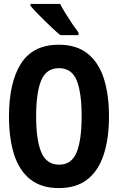

<svg xmlns="http://www.w3.org/2000/svg" viewBox="-20 -954 603 983"><path d="M281 9Q192 9 135.5 -35.5Q79 -80 52.5 -162Q26 -244 26 -358Q26 -532 87.5 -628.5Q149 -725 281 -725Q371 -725 427.5 -680.5Q484 -636 511 -554Q538 -472 538 -358Q538 -245 511 -162.5Q484 -80 427.5 -35.5Q371 9 281 9ZM283 -111Q347 -111 372.5 -174.5Q398 -238 398 -359Q398 -480 372.5 -542.5Q347 -605 282 -605Q217 -605 191 -542.5Q165 -480 165 -358Q165 -237 191.5 -174Q218 -111 283 -111ZM289 -774Q274 -786 252.5 -806Q231 -826 208.5 -848Q186 -870 166.5 -890.5Q147 -911 136 -924V-934H288Q299 -912 316 -884.5Q333 -857 351 -830.5Q369 -804 382 -787V-774Z"/></svg>

Font: Noto Sans Mono SemiCondensed
Style: Bold
Weight: 700
Width: 4
Designer: Monotype Design Team
Foundry: Monotype Imaging Inc.
Version: Version 2.014